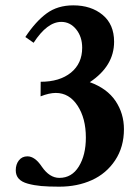

<svg xmlns="http://www.w3.org/2000/svg" viewBox="-20 -683 509 714"><path d="M200.2 11.2Q160.6 11.2 133.5 8.8Q106.4 6.3 83.5 0Q60.5 -6.3 49.6 -18.6Q38.6 -30.8 38.6 -49.8Q38.6 -71.8 50.3 -86.7Q62 -101.6 82 -101.6Q109.9 -101.6 135.3 -63.5Q164.1 -21.5 200.7 -21.5Q247.1 -21.5 273.2 -64Q299.3 -106.4 299.3 -171.4Q299.3 -243.2 268.3 -290.3Q237.3 -337.4 187.5 -337.4Q163.1 -337.4 130.9 -324.7L131.3 -378.9Q201.7 -378.9 243.7 -412.8Q285.6 -446.8 285.6 -505.4Q285.6 -546.4 263.2 -574Q240.7 -601.6 208 -601.6Q155.3 -601.6 105 -523.9L74.2 -545.4Q112.8 -603.5 153.6 -633.3Q194.3 -663.1 252.4 -663.1Q318.8 -663.1 361.6 -627.7Q404.3 -592.3 404.3 -527.8Q404.3 -437.5 314 -377.4Q378.4 -354 409.7 -307.4Q440.9 -260.7 440.9 -202.6Q440.9 -136.2 408.2 -86.9Q375.5 -37.6 321.5 -13.2Q267.6 11.2 200.2 11.2Z"/></svg>

Font: Elstob 18pt
Style: Bold
Weight: 700
Designer: Peter S. Baker
Version: Version 1.015